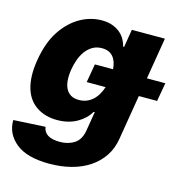

<svg xmlns="http://www.w3.org/2000/svg" viewBox="-114 -654 918 970"><g transform="rotate(15 345.0 -169.0)"><path d="M-2.1 49.7 164.1 40.5Q167.3 66.4 188.9 81Q210.6 95.5 253.6 95.5Q297.2 95.5 329.5 74.2Q361.9 52.9 369.3 0.7L385.3 -95.2H379.3Q358.3 -57.9 314.6 -32.7Q270.2 -7.5 210.6 -7.5Q150.2 -7.5 106.2 -35.5Q83.8 -49.4 67.3 -71Q50.8 -92.7 41.4 -122.3Q32 -152 30.5 -189.6Q29.1 -227.3 36.6 -273.4Q52.6 -370 93.4 -431.1Q114 -462 138.3 -484.9Q162.6 -507.8 189.1 -522.7Q215.6 -537.6 243.8 -545.1Q272 -552.6 300.4 -552.6Q332.4 -552.6 356.2 -543.9Q380 -535.2 396.7 -521.1Q413.4 -507.1 423.5 -489Q433.6 -470.9 438.2 -452.1H443.2L458.5 -545.5H631.4L595.5 -328.5H691.8L674.7 -231.5H579.2L540.5 2.1Q532.3 54.3 505.7 94.1Q479 133.9 438.2 161Q397.4 188.2 344.3 202.1Q291.2 215.9 229.8 215.9Q112.6 215.9 54.7 168.7Q-3.6 121.1 -2.1 49.7ZM290.8 -133.9Q330.6 -133.9 360.1 -158.7Q389.6 -183.6 405.5 -231.5H306.5L323.5 -328.5H418.3Q415.5 -370.4 395.4 -393.6Q375.4 -416.9 337.7 -416.9Q308.9 -416.9 287.5 -403.8Q266 -390.6 251.2 -369.9Q236.5 -349.1 227.6 -323.5Q218.8 -297.9 214.8 -273.4Q209.5 -240.8 211.6 -214.8Q213.8 -188.9 223.4 -171Q233 -153.1 249.8 -143.5Q266.7 -133.9 290.8 -133.9Z"/></g></svg>

Font: Inter P Extra Bold
Style: Italic
Weight: 800
Italic angle: 9.39999°
Designer: Rasmus Andersson
Foundry: rsms
Version: Version 3.018;git-588b23468